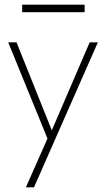

<svg xmlns="http://www.w3.org/2000/svg" viewBox="-20 -591 458 819"><path d="M74.5 -539V-571H341V-539ZM201 -35 362.5 -410.5H397.5L125 208H90.5L182.5 0L15 -410.5H50.5Z"/></svg>

Font: League Spartan ExtraLight
Style: Regular
Weight: 200
Foundry: The League of Moveable Type
Version: Version 2.002